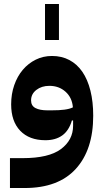

<svg xmlns="http://www.w3.org/2000/svg" viewBox="-20 -704 523 964"><path d="M30 90H94Q225 90 286 44.5Q347 -1 347 -73V-99H341Q326 -48 292.5 -24Q259 0 208 0Q127 0 81.5 -47.5Q36 -95 36 -180Q36 -232 51.5 -276.5Q67 -321 94.5 -353.5Q122 -386 159.5 -404.5Q197 -423 241 -423Q290 -423 328.5 -402.5Q367 -382 393.5 -343.5Q420 -305 434 -249Q448 -193 448 -123Q448 48 360.5 144Q273 240 104 240H30ZM239 -150Q278 -150 304 -153.5Q330 -157 346 -165Q342 -214 309 -243.5Q276 -273 228 -273Q189 -273 162.5 -252.5Q136 -232 136 -200Q136 -173 158 -161.5Q180 -150 218 -150ZM206 -684H276V-503H206Z"/></svg>

Font: IBM Plex Arabic
Style: Bold
Weight: 700
Designer: Mike Abbink, Paul van der Laan, Pieter van Rosmalen, Wael Morcos, Khajak Apelian
Foundry: Bold Monday
Version: Version 1.0